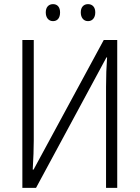

<svg xmlns="http://www.w3.org/2000/svg" viewBox="-20 -907 674 927"><path d="M143 -714V-229Q143 -171 138 -88H142L481 -714H546V0H492V-487Q492 -563 497 -630H494L154 0H88V-714ZM236 -887Q252 -887 261 -876.5Q270 -866 270 -847Q270 -827 261 -816Q252 -805 236 -805Q220 -805 210.5 -816.5Q201 -828 201 -847Q201 -866 210.5 -876.5Q220 -887 236 -887ZM405 -887Q421 -887 430.5 -876.5Q440 -866 440 -847Q440 -828 430.5 -816.5Q421 -805 405 -805Q389 -805 379.5 -816.5Q370 -828 370 -847Q370 -866 379.5 -876.5Q389 -887 405 -887Z"/></svg>

Font: Noto Sans UI NarrowLight
Style: Regular
Weight: 300
Width: 4
Designer: Monotype Design Team
Foundry: Monotype Imaging Inc.
Version: Version 1.001